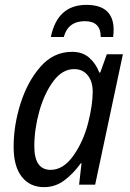

<svg xmlns="http://www.w3.org/2000/svg" viewBox="-20 -759 536 789"><path d="M161 10Q207 10 244 -17.5Q281 -45 312 -88H315L305 0H371L485 -536H419L392 -461H388Q374 -498 346.5 -522Q319 -546 276 -546Q200 -546 146.5 -485Q93 -424 64.5 -334Q36 -244 36 -156Q36 -75 69.5 -32.5Q103 10 161 10ZM188 -61Q121 -61 121 -158Q121 -228 141.5 -301.5Q162 -375 199 -425Q236 -475 285 -475Q320 -475 340.5 -449.5Q361 -424 361 -382Q361 -328 342 -253Q322 -176 281 -118.5Q240 -61 188 -61ZM189 -607H242Q260 -672 329 -672Q394 -672 394 -607H445Q447 -625 447 -636Q447 -739 335 -739Q216 -739 189 -607Z"/></svg>

Font: Noto Sans UI SemiCondensed
Style: Italic
Weight: 400
Width: 4
Italic angle: -12°
Designer: Monotype Design Team
Foundry: Monotype Imaging Inc.
Version: Version 1.901